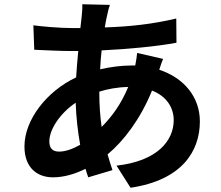

<svg xmlns="http://www.w3.org/2000/svg" viewBox="-20 -825 1040 903"><path d="M447 -394C485 -406 531 -415 583 -416C550 -336 506 -276 458 -228C451 -277 447 -331 447 -392ZM258 -112C226 -112 212 -129 212 -160C212 -216 262 -292 336 -342C338 -274 346 -206 357 -144C320 -123 286 -112 258 -112ZM625 -576C624 -562 620 -537 616 -517H599C550 -517 498 -510 451 -499C452 -529 455 -559 458 -588C580 -594 713 -606 810 -624L809 -738C700 -712 593 -700 473 -696C476 -715 479 -733 483 -749C486 -764 490 -782 497 -802L367 -805C368 -788 366 -764 364 -746L358 -693H320C259 -693 172 -701 137 -706L141 -591C187 -589 264 -585 316 -585H348C344 -545 341 -503 338 -461C200 -396 95 -262 95 -136C95 -35 156 9 229 9C281 9 334 -7 382 -31C386 -17 391 -3 395 9L509 -25C501 -49 493 -73 486 -99C561 -161 640 -264 695 -399C762 -373 797 -320 797 -260C797 -163 719 -67 528 -46L594 58C837 22 920 -115 920 -254C920 -370 844 -459 729 -497C735 -516 742 -537 747 -548Z"/></svg>

Font: Source Han Sans SC Bold
Style: Regular
Weight: 700
Designer: Ryoko NISHIZUKA (kana & ideographs); Paul D. Hunt (Latin, Greek & Cyrillic); Wenlong ZHANG (bopomofo); Sandoll Communica
Foundry: Adobe Systems Incorporated
Version: Version 1.001;PS 1.001;hotconv 1.0.78;makeotf.lib2.5.61930